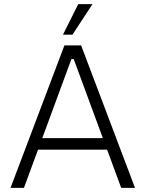

<svg xmlns="http://www.w3.org/2000/svg" viewBox="-20 -910 706 930"><path d="M31 0 292 -690H373L634 0H567L337 -624H326L96 0ZM126 -185 141 -241H522L537 -185ZM285 -742 359 -890H428L331 -742Z"/></svg>

Font: Mozilla Text ExtraLight
Style: Regular
Weight: 200
Designer: Studio DRAMA
Foundry: Studio DRAMA
Version: Version 1.000